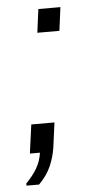

<svg xmlns="http://www.w3.org/2000/svg" viewBox="-48 -542 331 685"><g transform="rotate(-5 117.0 -199.0)"><path d="M19 113V105Q43 81 58 55.5Q73 30 77 0H41L55 -103H138L126 -13Q121 20 107 52Q93 84 64 113ZM105 -427 116 -511H195L184 -427Z"/></g></svg>

Font: Chivo ExtraLight
Style: Italic
Weight: 250
Italic angle: -8.05°
Designer: Hector Gatti
Foundry: Omnibus-Type
Version: Version 2.002